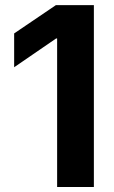

<svg xmlns="http://www.w3.org/2000/svg" viewBox="-20 -748 457 768"><path d="M355.5 -727.5V0H208.5V-594.2H204.6L36.6 -479V-614.3L203.6 -727.5Z"/></svg>

Font: Inter 20pt
Style: Bold
Weight: 700
Version: Version 4.001;git-66647c0bb